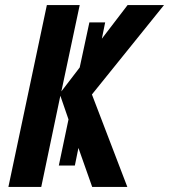

<svg xmlns="http://www.w3.org/2000/svg" viewBox="-20 -734 664 754"><path d="M217 -358 249 -265 211 -84H274L288 -153L342 0H480L341 -363L624 -714H481L380 -582L393 -646H331L293 -469L221 -375L293 -714H164L13 0H142Z"/></svg>

Font: Noto Sans UI SemiCondensed
Style: Bold Italic
Weight: 700
Width: 4
Designer: Monotype Design Team
Foundry: Monotype Imaging Inc.
Version: 1.001